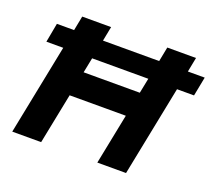

<svg xmlns="http://www.w3.org/2000/svg" viewBox="-118 -859 1139 1018"><g transform="rotate(20 451.5 -350.0)"><path d="M903 -618H808L824 -700H662L646 -618H329L345 -700H182L166 -618H69L49 -510H144L42 0H205L262 -285H579L522 0H684L786 -510H882ZM607 -425H290L307 -510H624Z"/></g></svg>

Font: AWKNG-Font
Style: Bold Italic
Weight: 700
Italic angle: -11.3°
Designer: Awakening Church
Foundry: Awakening Church
Version: Version 1.700;PS 001.700;hotconv 1.0.88;makeotf.lib2.5.64775